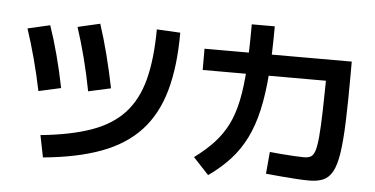

<svg xmlns="http://www.w3.org/2000/svg" viewBox="-56 -926 2111 1081"><g transform="rotate(5 1000.0 -385.5)"><path d="M194 -94Q364 -111 479.5 -152Q595 -193 664 -268Q733 -343 763.5 -459.5Q794 -576 795 -744L928 -737Q928 -545 889 -407.5Q850 -270 766 -179.5Q682 -89 547 -38.5Q412 12 219 30ZM161 -340Q142 -432 118.5 -520Q95 -608 69 -686L195 -715Q221 -640 244.5 -551.5Q268 -463 287 -368ZM440 -363Q422 -458 398.5 -549Q375 -640 349 -719L475 -748Q501 -669 524.5 -577Q548 -485 567 -391Z M1723 29Q1694 29 1653 26.5Q1612 24 1567 20Q1522 16 1478 12L1489 -112Q1517 -109 1554.5 -106Q1592 -103 1627.5 -101Q1663 -99 1683 -99Q1705 -99 1720 -106.5Q1735 -114 1744 -140Q1753 -166 1758 -221Q1763 -276 1765.5 -370Q1768 -464 1770 -609L1839 -539H1072V-659H1904V-595Q1904 -433 1900 -322Q1896 -211 1885.5 -141.5Q1875 -72 1854.5 -35Q1834 2 1802 15.5Q1770 29 1723 29ZM1066 -46Q1130 -93 1175 -141.5Q1220 -190 1249.5 -248.5Q1279 -307 1295.5 -385.5Q1312 -464 1318.5 -570Q1325 -676 1325 -819H1455Q1455 -667 1446 -549.5Q1437 -432 1416.5 -342.5Q1396 -253 1361.5 -183.5Q1327 -114 1276 -58Q1225 -2 1154 48Z"/></g></svg>

Font: M PLUS 1 Code
Style: Bold
Weight: 700
Designer: Coji Morishita
Foundry: UNDERFOREST DESIGN
Version: Version 1.002